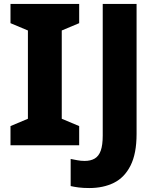

<svg xmlns="http://www.w3.org/2000/svg" viewBox="-20 -734 793 970"><path d="M380 0H33V-97L121 -134V-580L33 -617V-714H380V-617L292 -580V-134L380 -97ZM431 216Q400 216 377 213Q354 210 337 206V69Q353 72 370.5 75.5Q388 79 408 79Q438 79 458.5 67Q479 55 489 27Q499 -1 499 -49V-714H670V-57Q670 42 639.5 102.5Q609 163 555.5 189.5Q502 216 431 216Z"/></svg>

Font: Noto Sans Armenian ExtraBold
Style: Regular
Weight: 800
Version: Version 2.007